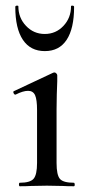

<svg xmlns="http://www.w3.org/2000/svg" viewBox="-20 -648 310 668"><path d="M48.8 -12.2Q85 -12.2 96.9 -26.1Q108.9 -40 108.9 -81.1V-265.1Q108.9 -301.3 102.1 -316.7Q95.2 -332 77.6 -332Q60.1 -332 34.2 -318.8H33.2Q29.3 -318.8 27.1 -324.5Q24.9 -330.1 28.8 -331.1L165 -395L168.9 -396Q172.9 -396 176 -392.6Q179.2 -389.2 179.2 -386.2V-365.2Q177.2 -323.2 176.8 -267.1V-81.1Q176.8 -39.1 188.5 -25.6Q200.2 -12.2 236.8 -12.2Q239.7 -12.2 240 -6.1Q240.2 0 236.8 0Q212.9 0 198.2 -1L143.1 -2L87.9 -1Q72.8 0 48.8 0Q45.9 0 45.9 -6.1Q45.9 -12.2 48.8 -12.2ZM43.9 -626Q43.9 -585.9 70.6 -557.9Q97.2 -529.8 135.7 -529.8Q174.3 -529.8 200.7 -557.9Q227.1 -585.9 227.1 -626Q227.1 -628.9 232.4 -628.4Q237.8 -627.9 237.8 -624Q237.8 -548.8 211.9 -509.5Q186 -470.2 136 -470.2Q85.9 -470.2 59.6 -509.5Q33.2 -548.8 33.2 -624Q33.2 -627.9 38.6 -628.4Q43.9 -628.9 43.9 -626Z"/></svg>

Font: Cormorant-Medium
Style: Regular
Weight: 500
Designer: Christian Thalmann (Catharsis Fonts)
Version: Version 3.000